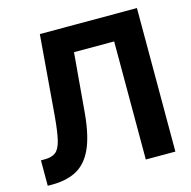

<svg xmlns="http://www.w3.org/2000/svg" viewBox="-106 -834 937 940"><g transform="rotate(-15 362.0 -364.0)"><path d="M22 0V-128.9H41.5Q76.7 -128.9 96.4 -143.8Q116.2 -158.7 126.5 -200.2Q136.7 -241.7 143.6 -321.8L176.8 -727.5H668.9V0H519V-598.6H315.4L289.1 -293.5Q278.8 -182.6 249 -118.4Q219.2 -54.2 168.5 -27.1Q117.7 0 44.9 0Z"/></g></svg>

Font: Inter Display
Style: Bold
Weight: 700
Designer: Rasmus Andersson
Foundry: rsms
Version: Version 4.001;git-9221beed3